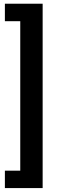

<svg xmlns="http://www.w3.org/2000/svg" viewBox="-20 -839 314 1018"><path d="M5.9 -726.6H87.4V65.9H5.9V158.2H206.1V-819.3H5.9Z"/></svg>

Font: Shabnam Medium
Style: Regular
Weight: 500
Foundry: DejaVu fonts team - Redesigned by Saber Rastikerdar - Based on Vazir font
Version: Version 5.0.1